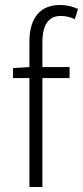

<svg xmlns="http://www.w3.org/2000/svg" viewBox="-20 -750 333 770"><path d="M224 -686Q150 -686 150 -580V-481H259V-437H150V0H98V-437H32V-477L98 -481V-583Q98 -654 129.5 -692Q161 -730 221 -730Q258 -730 293 -714L280 -673Q253 -686 224 -686Z"/></svg>

Font: Assistant Light
Style: Regular
Weight: 300
Designer: Hebrew By Ben Nathan, Latin by Paul Hunt
Version: Version 2.001;PS 002.001;hotconv 1.0.88;makeotf.lib2.5.64775